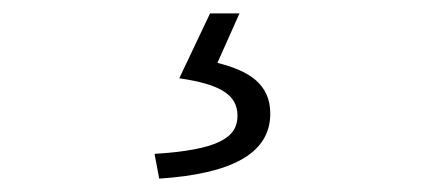

<svg xmlns="http://www.w3.org/2000/svg" viewBox="-20 -22 634 287"><path d="M218 245C325 238 384 208 384 148C384 104 353 84 305 72L338 -2H294L248 95C310 104 335 120 335 151C335 184 306 202 211 208Z"/></svg>

Font: Noto Sans CJK KR Light
Style: Regular
Weight: 300
Designer: Ryoko NISHIZUKA (kana & ideographs); Paul D. Hunt (Latin, Greek & Cyrillic); Wenlong ZHANG (bopomofo); Sandoll Communica
Foundry: Adobe Systems Incorporated
Version: Version 1.004;PS 1.004;hotconv 1.0.82;makeotf.lib2.5.63406